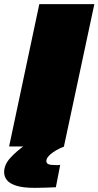

<svg xmlns="http://www.w3.org/2000/svg" viewBox="-45 -708 476 928"><path d="M-1 0 145 -688H411L264 0ZM124 200Q66 200 33.5 189.5Q1 179 -12 162Q-25 145 -25 124Q-25 88 5 55Q35 22 81 -10L266 0Q246 7 225.5 19Q205 31 192 44.5Q179 58 179 70Q179 81 189 85.5Q199 90 227 90Q229 90 234 90Q239 90 246 89L225 197Q205 198 175 199Q145 200 124 200Z"/></svg>

Font: Saira Expanded Black
Style: Italic
Weight: 900
Width: 7
Italic angle: -12°
Designer: Hector Gatti with collaboration of the Omnibus-Type team
Foundry: Omnibus-Type
Version: Version 1.101